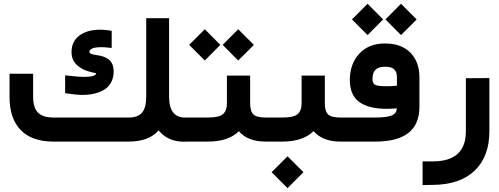

<svg xmlns="http://www.w3.org/2000/svg" viewBox="-20 -747 2631 1013"><path d="M964.4 0.5H948.7Q865.7 0.5 816.9 -59.1Q766.1 0 657.7 0H261.2Q148.9 0 89.6 -60.5Q30.3 -121.1 30.3 -235.4V-338.4V-357.9H49.8H135.3H154.8V-338.4V-235.8Q154.8 -178.7 180.4 -152.8Q206.1 -127 262.7 -127H660.2Q707.5 -127 729.5 -152.8Q751.5 -178.7 751.5 -238.3V-631.3V-650.9H771H852.5H872.1V-631.3V-236.8Q872.1 -208.5 877.7 -187.5Q883.3 -166.5 893.8 -153.6Q904.3 -140.6 918.7 -134Q933.1 -127.4 952.1 -127H964.4Q969.7 -127 973.1 -106Q976.6 -85 976.6 -66.4V-61Q976.6 -41 973.4 -20.3Q970.2 0.5 964.4 0.5ZM420.4 -341.3Q486.8 -341.3 486.8 -360.4Q486.8 -360.8 486.8 -360.8Q486.3 -361.3 478.8 -362.5Q471.2 -363.8 460 -366.7Q448.7 -369.6 434.8 -374.3Q420.9 -378.9 407.5 -387.5Q394 -396 382.6 -407Q371.1 -418 364.3 -435.1Q357.4 -452.1 357.4 -472.7Q357.4 -527.8 398.4 -559.1Q439.5 -590.3 507.8 -590.3Q529.8 -590.3 552.7 -586.9L569.3 -584.5V-567.4V-515.6V-494.1L547.9 -496.1Q539.1 -497.1 530.5 -497.6Q522 -498 513.7 -498Q481.9 -498 466.8 -491.2Q451.7 -484.4 451.7 -473.1Q451.7 -467.3 458.7 -463.9Q465.8 -460.4 477.1 -458.5Q488.3 -456.5 502 -454.3Q515.6 -452.1 529.3 -446.8Q543 -441.4 554.2 -432.9Q565.4 -424.3 572.5 -408.2Q579.6 -392.1 579.6 -369.6Q579.6 -341.3 569.6 -319.3Q559.6 -297.4 543.5 -283.9Q527.3 -270.5 505.1 -261.7Q482.9 -252.9 460.4 -249.5Q438 -246.1 413.1 -246.1Q387.2 -246.1 340.3 -252.9L323.7 -255.4V-272V-327.6V-349.6L345.2 -347.2Q398.9 -341.3 420.4 -341.3Z M1154.8 -510.3 1236.8 -592.8 1319.3 -510.3Q1316.4 -507.3 1313.5 -503.9Q1307.1 -497.6 1279.3 -470Q1251.5 -442.4 1236.8 -427.7ZM978 -510.3 1060.5 -592.8 1142.6 -510.3 1060.5 -427.7ZM1392.1 0H1381.8Q1287.1 0 1240.2 -54.7Q1185.5 0 1076.7 0H959Q953.1 0 950 -20.8Q946.8 -41.5 946.8 -61.5V-66.9Q946.8 -85.9 950.2 -106.4Q953.6 -127 959 -127H1079.1Q1134.8 -127 1156 -144.5Q1177.2 -162.1 1177.2 -202.6V-328.6V-348.1H1196.8H1280.3H1299.8V-328.6V-202.6Q1299.8 -160.2 1316.7 -143.6Q1333.5 -127 1381.3 -127H1392.1Q1397.5 -127 1400.9 -106.4Q1404.3 -85.9 1404.3 -66.9V-61.5Q1404.3 -41.5 1401.1 -20.8Q1397.9 0 1392.1 0Z M1785.6 0H1775.9Q1682.1 0 1634.3 -55.2Q1578.6 0 1470.7 0H1387.2Q1381.3 0 1378.2 -20.8Q1375 -41.5 1375 -61.5V-66.9Q1375 -85.9 1378.4 -106.4Q1381.8 -127 1387.2 -127H1473.1Q1528.8 -127 1550 -144.5Q1571.3 -162.1 1571.3 -202.6V-328.6V-348.1H1590.8H1674.3H1693.8V-328.6V-202.6Q1693.8 -160.2 1710.7 -143.6Q1727.5 -127 1775.4 -127H1785.6Q1791 -127 1794.4 -106.4Q1797.9 -85.9 1797.9 -66.9V-61.5Q1797.9 -41.5 1794.7 -20.8Q1791.5 0 1785.6 0ZM1413.1 161.6 1497.1 77.6 1581.1 161.6 1497.1 245.6Z M1781.2 -127H1961.9Q1990.7 -127 2011.2 -129.6Q2031.7 -132.3 2043.5 -136.5Q2055.2 -140.6 2062 -147.5Q2068.8 -154.3 2070.8 -160.4Q2072.8 -166.5 2073.7 -175.3Q2042 -172.9 2019 -172.9Q1924.8 -172.9 1875.2 -209.2Q1825.7 -245.6 1825.7 -325.2Q1825.7 -409.2 1875.2 -463.4Q1924.8 -517.6 2011.2 -517.6Q2097.7 -517.6 2145.3 -469Q2192.9 -420.4 2192.9 -338.9V-183.1Q2192.9 0 1960.9 0H1781.2Q1775.4 0 1772.2 -20.8Q1769 -41.5 1769 -61.5V-66.9Q1769 -85.9 1772.5 -106.4Q1775.9 -127 1781.2 -127ZM2012.2 -395Q1977.5 -395 1961.4 -379.4Q1945.3 -363.8 1945.3 -330.6Q1945.3 -306.6 1959.5 -299.3Q1973.6 -292 2022.9 -292Q2046.9 -292 2074.2 -294.9V-340.3Q2074.2 -367.2 2059.6 -381.1Q2044.9 -395 2012.2 -395ZM2013.7 -644.5 2095.7 -727.1 2178.2 -644.5Q2175.3 -641.6 2172.4 -638.2Q2166 -631.8 2138.2 -604.2Q2110.4 -576.7 2095.7 -562ZM1836.9 -644.5 1919.4 -727.1 2001.5 -644.5 1919.4 -562Z M2263.2 104.5Q2438 104.5 2438 -54.2V-314.9V-334.5H2457.5L2542.5 -335H2562V-315.4V-54.2Q2562 78.6 2484.4 153.1Q2406.7 227.5 2264.2 228.5L2229.5 229L2209.5 229.5V209.5V124V104.5H2229Z"/></svg>

Font: Shabnam FD
Style: Bold
Weight: 700
Foundry: DejaVu fonts team - Redesigned by Saber Rastikerdar - Based on Vazir font
Version: Version 5.00;October 20, 2019;FontCreator 12.0.0.2547 64-bit